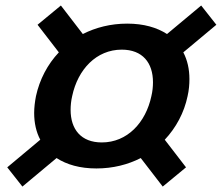

<svg xmlns="http://www.w3.org/2000/svg" viewBox="-20 -687 817 707"><path d="M537.5 -333.3C516.7 -235 448.3 -162.5 355 -162.5C278.3 -162.5 240 -210.8 240 -282.5C240 -298.3 241.7 -315.8 245.8 -333.3C266.7 -431.7 335 -504.2 428.3 -504.2C505 -504.2 543.3 -455.8 543.3 -384.2C543.3 -368.3 541.7 -350.8 537.5 -333.3ZM720.8 -666.7 595 -561.7C557.5 -585.8 509.2 -600 448.3 -600C387.5 -600 332.5 -585.8 285 -561.7L204.2 -666.7L118.3 -595.8L196.7 -494.2C155 -450 125.8 -394.2 112.5 -333.3C108.3 -311.7 105.8 -290.8 105.8 -270.8C105.8 -234.2 113.3 -200.8 128.3 -172.5L6.7 -70.8L62.5 0L188.3 -105C225.8 -80.8 274.2 -66.7 335 -66.7C395.8 -66.7 450.8 -80.8 498.3 -105L579.2 0L665 -70.8L586.7 -172.5C628.3 -216.7 658.3 -272.5 670.8 -333.3C675.8 -355 677.5 -375.8 677.5 -395.8C677.5 -432.5 670 -465.8 655 -494.2L776.7 -595.8Z"/></svg>

Font: BoonHome
Style: Bold Oblique
Weight: 700
Italic angle: -12°
Designer: Sungsit Sawaiwan
Foundry: Sungsit Sawaiwan
Version: Version 0.2